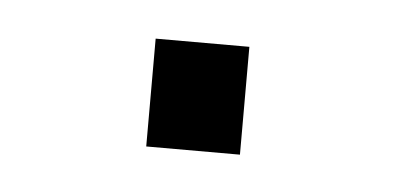

<svg xmlns="http://www.w3.org/2000/svg" viewBox="-25 -117 307 149"><g transform="rotate(5 128.5 -42.0)"><path d="M92 0H165V-84H92Z"/></g></svg>

Font: Archivo ExtraLight
Style: Regular
Weight: 200
Designer: Hector Gatti
Foundry: Omnibus-Type
Version: Version 2.001